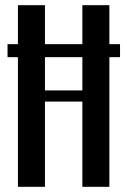

<svg xmlns="http://www.w3.org/2000/svg" viewBox="-20 -719 489 739"><path d="M153 -699V-549H297V-699H401V-549H442V-499H401V0H297V-328H153V0H49V-499H9V-549H49V-699ZM297 -371V-499H153V-371Z"/></svg>

Font: Moniqa Paragraph
Style: Bold
Weight: 700
Designer: Rajesh Rajput
Foundry: Rajesh Rajput
Version: Version 1.000